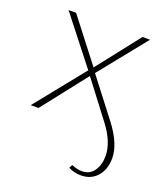

<svg xmlns="http://www.w3.org/2000/svg" viewBox="-116 -489 664 766"><g transform="rotate(20 216.5 -106.5)"><path d="M262 182 269 168Q294 178 313 178Q346 178 364 152.5Q382 127 382 89Q382 31 332 -35L214 -190L65 0H32L200 -209L44 -408H76L216 -227L358 -408H390L229 -208L353 -47Q410 28 410 88Q410 136 384 165.5Q358 195 315 195Q285 195 262 182Z"/></g></svg>

Font: Ysabeau Infant Extralight
Style: Regular
Weight: 200
Designer: Christian Thalmann (Catharsis Fonts)
Version: Version 0.003